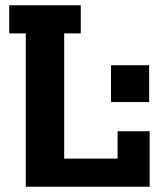

<svg xmlns="http://www.w3.org/2000/svg" viewBox="-20 -710 617 730"><path d="M78 -583H15V-690H287V-583H224V-107H427V-211H549V0H78ZM402 -462H547V-322H402Z"/></svg>

Font: Mozilla Headline BETA
Style: Bold
Weight: 700
Designer: Studio DRAMA
Foundry: Studio DRAMA
Version: Version 0.100